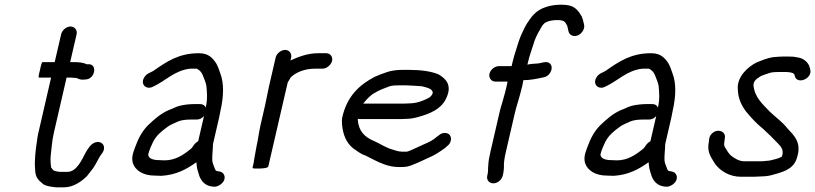

<svg xmlns="http://www.w3.org/2000/svg" viewBox="-20 -734 3477 819"><path d="M240.8 -588 213.3 -469H161.3C158.6 -469 155.1 -458 150.7 -436C144.9 -414 143.4 -403 146 -403H198L143.6 -167C140.9 -155.7 139.1 -144.7 137.9 -134C131.3 -90.6 126.8 -49.8 129.5 -15C130.3 9.6 133.6 20.5 146.7 36C153.8 42.7 159.9 48 165 52C178.8 60.6 198 62.6 219 65H253C293.3 65 327.8 40.1 351.1 17C359.4 7.3 368.6 -6 376.7 -16C391.2 -35.9 400.1 -60.9 415.5 -80C435.7 -107.7 416.5 -135 387.8 -127C367.9 -121.5 355.7 -100.7 345.2 -83C329.9 -53.5 307 -1 268.2 -1H235.2C232.7 -1.7 229.8 -2 226.5 -2C221.4 -3.3 217 -4.3 213.2 -5C208.9 -5 201.5 -15 198.4 -19C195.9 -33.8 194.6 -53.7 196.4 -71C200.5 -102.4 201.6 -132.4 209.6 -167L264 -403H285C289.6 -403 302.3 -401 307.6 -401C319.5 -394.2 329.9 -393 344.2 -395C385.7 -395 398.1 -463.2 355.2 -460H350.2C337.9 -465.9 318.8 -469 300.3 -469H279.3L306.8 -588C310.8 -605.4 298.4 -621 280.9 -621C263.3 -621 244.8 -605.4 240.8 -588Z M817.7 -42 818.9 -30C820.3 -10.6 826.3 1 830.8 18C839.8 40 855.9 59.3 887.7 62C916.2 66.9 950.5 34.7 934 8.5C928.3 -0.7 920.1 -1.9 907.9 -4C900.3 -4 897.9 -9.8 896.5 -15C892.7 -24.6 889.9 -30.2 887.2 -40L885.5 -50C884.4 -70.9 888.3 -96.3 888.5 -119L914.8 -233C916.8 -241.7 918.6 -251 920.3 -261C934.7 -323.8 935.7 -379.1 920 -420C915.5 -433.8 909.4 -451.6 902.1 -464C886.7 -486.8 870 -507 828.1 -507C742.5 -507 690.6 -471.1 634.7 -432L623.4 -426C610.8 -420.4 601.8 -415.5 594.4 -402.5C578.1 -373.5 604.4 -349.8 632 -364C686 -388.2 724.1 -433.8 790.8 -441H819.8C835 -432.4 842.1 -423.3 847.7 -406C853 -393 857.1 -383.5 860.2 -369C863.1 -340.8 865.9 -311.4 857.5 -275C853.1 -285 845.3 -290 834 -290H807C789.8 -290 765.7 -287.3 751.6 -284C731.8 -280 718.5 -270.9 699 -264C664.7 -249.4 635.1 -222.6 609.7 -198C586.2 -173.5 570.6 -145.3 556.7 -107C544.6 -75.7 541.1 -59.2 546.8 -38C557.4 -6.9 590.6 15 639.5 15C648.7 15.7 658.3 16 668.3 16C731.4 12.3 775.6 -11.9 817.7 -42ZM850.2 -239 825.5 -132C818.6 -128 812.7 -123 808 -117L800.5 -106C798.4 -102.7 794.9 -99.3 790.2 -96C762.1 -73.2 727.5 -50 682.5 -50C673.9 -50 665.6 -50.3 657.8 -51C635.8 -51 612.7 -56.9 612.3 -75L612.9 -77.5C616.7 -94.2 626.9 -116.3 632.6 -128C647.5 -157.7 669.9 -174.6 694.6 -193C706 -202.3 728.3 -209.9 739.9 -216C752.9 -221.8 774.9 -224 791.7 -224H818.7C830.7 -224 841.2 -229 850.2 -239Z M1196.3 -521C1178.6 -521 1159.8 -506 1155.7 -488L1127.3 -365C1121.3 -339.1 1116.6 -310 1110.3 -283L1091.6 -202C1084.6 -171.4 1080.7 -137.3 1073.7 -107C1070.7 -94.2 1065.9 -60.4 1063.5 -50C1063.3 -46 1062.4 -40.7 1060.8 -34L1057.2 -18C1056.4 -14.5 1074 -15 1080 -15C1090.4 -15 1122.6 -15.6 1124.5 -24L1207.2 -382C1210.9 -387.1 1216.4 -398.7 1220.3 -404C1242.3 -426.5 1282.9 -441 1320.8 -441H1355.8C1373.2 -441 1392.5 -456.9 1396.5 -474.5C1400.6 -492.1 1388.5 -507 1371.1 -507H1336.1C1293.9 -507 1251.5 -491.6 1218.9 -476L1221.7 -488C1225.8 -506 1214 -521 1196.3 -521Z M1529.4 -292C1536.9 -302.2 1553.9 -320.9 1562.5 -327C1567.6 -331.7 1573.1 -335.3 1579 -338C1596.9 -349.4 1618.4 -357.4 1639.3 -365C1651 -369.6 1667.5 -370 1682.4 -370H1710.4C1722.8 -370 1769.7 -367.1 1779.5 -366C1797.3 -361.3 1825.7 -356.6 1826 -338C1823.8 -328.3 1815.5 -320 1808 -316C1784.3 -303.5 1756.7 -293 1724.6 -293C1717.2 -292.3 1709.7 -292 1702.4 -292ZM1877.6 -167C1868.2 -167 1859.8 -163.7 1852.2 -157L1842.6 -150C1829 -137.1 1807.4 -126.2 1789.5 -119L1745.9 -99C1736.7 -95.3 1725.9 -89.1 1715.1 -87H1694.1C1680.9 -88.2 1676.4 -88.7 1667.2 -92L1651.4 -97C1626.1 -103.7 1600.1 -122 1576.5 -132C1535.7 -148.8 1509.9 -174.4 1506.3 -222C1506.6 -223.3 1506.6 -225 1506.4 -227C1508.9 -226.3 1511.5 -226 1514.2 -226H1687.2C1695.2 -226 1703.9 -226.3 1713.4 -227C1730.7 -227 1749.5 -230.9 1764.3 -235C1813.4 -248.8 1865.9 -269 1886.1 -321C1908.4 -373.9 1879.6 -399 1852 -416C1822.9 -429.4 1775.6 -436 1725.7 -436H1697.7C1674.3 -436 1647.6 -433.1 1629.4 -426C1612.9 -420.5 1593.1 -413.4 1577.7 -406C1513.7 -372.3 1461 -324.7 1440.3 -235C1438.3 -226.3 1437.8 -215.7 1438.9 -203C1443.4 -158.4 1457 -125.8 1485.5 -102C1502.8 -90 1517.8 -77.4 1540.2 -70C1566.2 -57.1 1590.2 -43.3 1618.6 -33L1634.5 -28C1652 -22.3 1679.3 -20.2 1705.1 -22C1726.5 -23.2 1746 -33.5 1762.2 -40L1805.9 -60C1832.1 -70.8 1856.7 -86.7 1878.8 -103L1887.6 -111C1895.7 -117 1900.8 -124.7 1902.9 -134C1907.2 -152.5 1896.1 -167 1877.6 -167Z M2093.1 -386H2145.1C2141.1 -368.5 2139.5 -356.8 2133.8 -337L2122.6 -297C2117.8 -282.3 2113.7 -267.3 2110.2 -252L2071.9 -86C2067.3 -66.3 2063.4 -45.6 2062.9 -30C2061.4 -19.7 2062.6 -2.6 2060.2 8L2058.5 15C2054.3 33.3 2066.3 48 2084.4 48C2102.5 48 2120.3 33.3 2124.5 15L2126.2 8C2128 0 2129.2 -9.3 2129.6 -20C2128.3 -38.6 2132 -60.8 2137.6 -85L2176.2 -252C2179.4 -266 2183.2 -279.7 2187.6 -293L2198.9 -333C2202.6 -346.3 2205.6 -357.7 2207.7 -367C2208.9 -375 2210.5 -383.3 2212.5 -392C2245 -392 2274.7 -399.1 2302.5 -405C2332.6 -413.7 2343.2 -452.7 2322.5 -465.5C2312.3 -471.8 2301.1 -468.6 2288.6 -466C2271.4 -460.7 2249.1 -464 2229.7 -458L2232.3 -469C2237.6 -492 2246.2 -517 2253.4 -539L2260.5 -561C2268.6 -583.8 2282.6 -606.1 2293.3 -625L2301.4 -634C2312.9 -643.3 2328.6 -646.3 2345.6 -648H2368.6L2378.1 -646C2382.6 -646 2389 -640.9 2391.3 -638L2398.5 -626C2400.3 -622 2401.5 -617.3 2402.3 -612L2404.8 -601C2406.8 -592.3 2411.5 -586.3 2419.1 -583C2445.9 -571.2 2475.8 -600.9 2471.8 -627L2469.3 -638C2467.4 -647.3 2464.8 -656 2461.3 -664C2449.7 -684.3 2434.9 -705.5 2406.1 -711L2392.6 -713C2386.8 -713.7 2381.2 -714 2375.8 -714C2326.8 -714 2285.3 -701.5 2257.4 -673C2244 -659.4 2239.7 -650.1 2228.6 -635C2220 -621.3 2214.8 -609.4 2206.9 -593C2196.3 -571 2189 -546.4 2181.5 -522L2173.5 -496C2170.7 -486.7 2168.3 -477.7 2166.3 -469L2162.4 -452H2108.4C2090.9 -452 2071.9 -437.1 2067.9 -419.5C2063.8 -401.9 2075.7 -386 2093.1 -386Z M2746.7 -42 2747.9 -30C2749.3 -10.6 2755.3 1 2759.8 18C2768.8 40 2784.9 59.3 2816.7 62C2845.2 66.9 2879.5 34.7 2863 8.5C2857.3 -0.7 2849.1 -1.9 2836.9 -4C2829.3 -4 2826.9 -9.8 2825.5 -15C2821.7 -24.6 2818.9 -30.2 2816.2 -40L2814.5 -50C2813.4 -70.9 2817.3 -96.3 2817.5 -119L2843.8 -233C2845.8 -241.7 2847.6 -251 2849.3 -261C2863.7 -323.8 2864.7 -379.1 2849 -420C2844.5 -433.8 2838.4 -451.6 2831.1 -464C2815.7 -486.8 2799 -507 2757.1 -507C2671.5 -507 2619.6 -471.1 2563.7 -432L2552.4 -426C2539.8 -420.4 2530.8 -415.5 2523.4 -402.5C2507.1 -373.5 2533.4 -349.8 2561 -364C2615 -388.2 2653.1 -433.8 2719.8 -441H2748.8C2764 -432.4 2771.1 -423.3 2776.7 -406C2782 -393 2786.1 -383.5 2789.2 -369C2792.1 -340.8 2794.9 -311.4 2786.5 -275C2782.1 -285 2774.3 -290 2763 -290H2736C2718.8 -290 2694.7 -287.3 2680.6 -284C2660.8 -280 2647.5 -270.9 2628 -264C2593.7 -249.4 2564.1 -222.6 2538.7 -198C2515.2 -173.5 2499.6 -145.3 2485.7 -107C2473.6 -75.7 2470.1 -59.2 2475.8 -38C2486.4 -6.9 2519.6 15 2568.5 15C2577.7 15.7 2587.3 16 2597.3 16C2660.4 12.3 2704.6 -11.9 2746.7 -42ZM2779.2 -239 2754.5 -132C2747.6 -128 2741.7 -123 2737 -117L2729.5 -106C2727.4 -102.7 2723.9 -99.3 2719.2 -96C2691.1 -73.2 2656.5 -50 2611.5 -50C2602.9 -50 2594.6 -50.3 2586.8 -51C2564.8 -51 2541.7 -56.9 2541.3 -75L2541.9 -77.5C2545.7 -94.2 2555.9 -116.3 2561.6 -128C2576.5 -157.7 2598.9 -174.6 2623.6 -193C2635 -202.3 2657.3 -209.9 2668.9 -216C2681.9 -221.8 2703.9 -224 2720.7 -224H2747.7C2759.7 -224 2770.2 -229 2779.2 -239Z M3436.1 -438 3434 -446C3429.3 -465.7 3411.2 -482.7 3388.7 -488L3365.6 -492C3358.4 -492.7 3350.5 -493 3341.8 -493H3322.8C3309.6 -493 3288.6 -491.2 3276.1 -490C3253.5 -486.6 3227.8 -475.9 3208 -468C3170.2 -449.3 3121.8 -405.7 3127.3 -352C3128.7 -312.2 3143.8 -282.4 3164.1 -256C3185.5 -230.5 3208.8 -205 3235.5 -184C3257.1 -163.8 3277.6 -144.4 3296.6 -124C3309.3 -110.9 3326.1 -95.2 3315.2 -66C3305.7 -60.5 3297.7 -57.6 3286.7 -55C3276 -52.7 3263.8 -48 3251.1 -48C3243.6 -47.3 3236.4 -46.7 3229.6 -46H3155.6C3132.1 -46 3114.8 -58.4 3102.5 -67C3090.6 -75.6 3084.2 -86.5 3076.9 -99C3072.8 -104.3 3067.3 -113.8 3068.9 -121C3070.2 -131 3071.3 -139.5 3072.4 -149C3074.4 -174.9 3039.6 -187.1 3016.4 -164C3001.4 -149.1 3006.3 -135.7 3001.8 -116C2997.8 -78.8 3017.8 -56.6 3031.6 -33C3052 -6.5 3089.9 20 3140.4 20H3194.4C3201.7 20 3209.5 19.7 3217.6 19C3235 19 3251.9 17.5 3267.8 14C3312.3 1.5 3361.6 -8.3 3377.9 -56C3403.2 -127 3365.5 -157 3338.2 -187C3317.9 -213.4 3289.4 -233.5 3264.3 -257C3234.2 -289.2 3199.5 -317.3 3194.2 -369C3192 -390.7 3214.9 -402.5 3226.7 -410C3235.2 -413.8 3251 -419.1 3260.4 -422C3271.2 -426.8 3292.8 -427 3307.6 -427H3326.6C3342.9 -427 3361.8 -425.5 3368.3 -417L3370.4 -409C3380.4 -371.8 3446.8 -398.2 3436.1 -438Z"/></svg>

Font: HoneyBee
Style: RegIt
Weight: 400
Foundry: Cannot Into Space Fonts
Version: Version 0.89